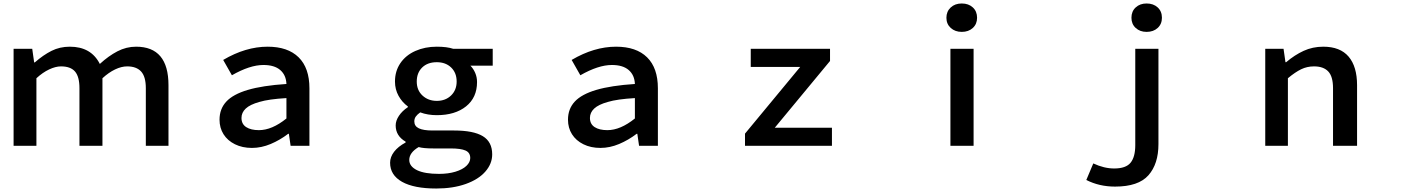

<svg xmlns="http://www.w3.org/2000/svg" viewBox="-20 -837 8040 1102"><path d="M58 -557H165L176 -479H180Q228 -521 275.5 -545Q323 -569 381 -569Q503 -569 553 -470Q603 -516 654 -542.5Q705 -569 761 -569Q947 -569 947 -348V0H817V-331Q817 -397 790 -426.5Q763 -456 710 -456Q677 -456 640.5 -438.5Q604 -421 568 -388V0H436V-331Q436 -397 410.5 -426.5Q385 -456 330 -456Q299 -456 262 -438.5Q225 -421 189 -388V0H58Z M1240 -150Q1240 -212 1279 -254Q1318 -296 1402.5 -321Q1487 -346 1624 -355Q1622 -406 1588.5 -435Q1555 -464 1492 -464Q1414 -464 1311 -405L1261 -493Q1390 -569 1516 -569Q1632 -569 1694 -508Q1756 -447 1756 -330V0H1648L1638 -69H1634Q1587 -33 1533.5 -10.5Q1480 12 1426 12Q1371 12 1328.5 -9Q1286 -30 1263 -66.5Q1240 -103 1240 -150ZM1624 -157V-274Q1522 -268 1469 -252Q1415 -237 1390.5 -214Q1366 -191 1366 -160Q1366 -125 1393 -107.5Q1420 -90 1466 -90Q1541 -90 1624 -157Z M2219 97Q2219 64 2242 34Q2265 4 2308 -19V-24Q2251 -57 2251 -117Q2251 -144 2269.5 -172Q2288 -200 2321 -222V-226Q2288 -250 2267.5 -287Q2247 -324 2247 -369Q2247 -429 2278 -474.5Q2309 -520 2364 -544.5Q2419 -569 2487 -569Q2545 -569 2581 -557H2808V-460H2680Q2697 -443 2707.5 -418.5Q2718 -394 2718 -366Q2718 -277 2655 -226.5Q2592 -176 2487 -176Q2435 -176 2392 -192Q2375 -180 2366.5 -168Q2358 -156 2358 -140Q2358 -113 2384 -100.5Q2410 -88 2462 -88H2586Q2697 -88 2751 -55.5Q2805 -23 2805 49Q2805 103 2765.5 148Q2726 193 2653 219Q2580 245 2484 245Q2356 245 2287.5 206.5Q2219 168 2219 97ZM2601 -369Q2601 -419 2569.5 -449.5Q2538 -480 2487 -480Q2434 -480 2403 -449.5Q2372 -419 2372 -369Q2372 -319 2405 -288.5Q2438 -258 2487 -258Q2537 -258 2569 -289Q2601 -320 2601 -369ZM2679 70Q2679 39 2652 27Q2625 15 2567 15H2468Q2409 15 2383 7Q2329 39 2329 81Q2329 118 2374 140Q2418 161 2500 161Q2553 161 2594 148.5Q2635 136 2657 115Q2679 94 2679 70Z M3240 -150Q3240 -212 3279 -254Q3318 -296 3402.5 -321Q3487 -346 3624 -355Q3622 -406 3588.5 -435Q3555 -464 3492 -464Q3414 -464 3311 -405L3261 -493Q3390 -569 3516 -569Q3632 -569 3694 -508Q3756 -447 3756 -330V0H3648L3638 -69H3634Q3587 -33 3533.5 -10.5Q3480 12 3426 12Q3371 12 3328.5 -9Q3286 -30 3263 -66.5Q3240 -103 3240 -150ZM3624 -157V-274Q3522 -268 3469 -252Q3415 -237 3390.5 -214Q3366 -191 3366 -160Q3366 -125 3393 -107.5Q3420 -90 3466 -90Q3541 -90 3624 -157Z M4256 -70 4573 -453H4289V-557H4744V-487L4427 -104H4755V0H4256Z M5435 -557H5568V0H5435ZM5412 -735Q5412 -771 5436.5 -794Q5461 -817 5500 -817Q5539 -817 5563.5 -794.5Q5588 -772 5588 -735Q5588 -699 5563.5 -676.5Q5539 -654 5500 -654Q5462 -654 5437 -676.5Q5412 -699 5412 -735Z M6215 196 6255 101Q6317 130 6375 130Q6442 130 6469 97Q6496 64 6496 -4V-557H6629V-10Q6629 104 6571.5 169Q6514 234 6380 234Q6289 234 6215 196ZM6474 -735Q6474 -772 6498.5 -794.5Q6523 -817 6561 -817Q6600 -817 6624.5 -794.5Q6649 -772 6649 -735Q6649 -699 6624.5 -676.5Q6600 -654 6561 -654Q6523 -654 6498.5 -676.5Q6474 -699 6474 -735Z M7242 -557H7347L7358 -480H7362Q7410 -521 7462 -545Q7514 -569 7575 -569Q7672 -569 7720.5 -512Q7769 -455 7769 -348V0H7631V-331Q7631 -398 7603.5 -427Q7576 -456 7522 -456Q7482 -456 7448 -439.5Q7414 -423 7372 -388V0H7242Z"/></svg>

Font: Merged Yaku Han JP SemiBold
Style: Regular
Weight: 600
Designer: Ryoko NISHIZUKA 西塚涼子 (kana, bopomofo & ideographs); Paul D. Hunt (Latin, Greek & Cyrillic); Sandoll Communications 산돌커뮤니
Foundry: Adobe
Version: Version 2.004